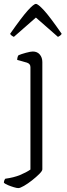

<svg xmlns="http://www.w3.org/2000/svg" viewBox="-39 -764 343 984"><path d="M55 200Q47 200 32 195.5Q17 191 2.5 185Q-12 179 -19 173Q-19 161 -12 152Q32 146 63.5 133Q95 120 117 105V-420Q117 -437 99 -443L49 -457Q50 -474 56 -481Q70 -487 94 -493.5Q118 -500 129 -500Q152 -500 165 -484.5Q178 -469 178 -446V104Q178 112 162.5 127.5Q147 143 125.5 160Q104 177 84 188.5Q64 200 55 200ZM32 -575Q22 -580 18 -584Q14 -588 13 -591Q74 -678 104 -711Q134 -744 145 -744Q156 -744 186 -711.5Q216 -679 277 -591Q276 -588 272 -584Q268 -580 258 -575L145 -674Z"/></svg>

Font: Texturina Thin
Style: Regular
Weight: 100
Designer: Guillermo Torres Carreño
Foundry: Omnibus-Type
Version: Version 1.002; ttfautohint (v1.8.3)